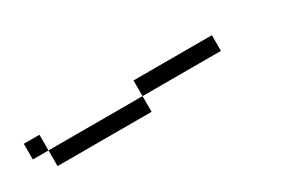

<svg xmlns="http://www.w3.org/2000/svg" viewBox="8 -707 983 663"><g transform="rotate(-30 500.0 -375.5)"><path d="M125 -375H62.5V-437.5H125ZM125 -375H500V-312.5H125ZM500 -437.5H812.5V-375H500Z"/></g></svg>

Font: ChillBitmapSE 16px
Style: Regular
Weight: 400
Designer: Designed by Warren2060
Foundry: ChillType
Version: Version 1.000